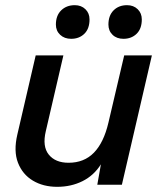

<svg xmlns="http://www.w3.org/2000/svg" viewBox="-20 -714 615 742"><path d="M201 8Q147 8 107 -16Q67 -40 49.5 -85Q32 -130 47 -194L118 -500H225L157 -207Q143 -148 168.5 -116.5Q194 -85 245 -85Q305 -85 343 -124Q381 -163 399 -240L460 -500H567L451 0H356L370 -79Q343 -36 299 -14Q255 8 201 8ZM457 -564Q431 -564 415 -579.5Q399 -595 399 -619Q399 -654 419 -674Q439 -694 471 -694Q496 -694 512 -678.5Q528 -663 528 -639Q528 -603 508 -583.5Q488 -564 457 -564ZM255 -564Q229 -564 212.5 -579.5Q196 -595 196 -619Q196 -654 216.5 -674Q237 -694 269 -694Q294 -694 310 -678.5Q326 -663 326 -639Q326 -603 306 -583.5Q286 -564 255 -564Z"/></svg>

Font: Prodigy Sans Medium
Style: Italic
Weight: 500
Italic angle: -13°
Designer: Wei Huang
Foundry: Wei Huang
Version: Version 1.003; ttfautohint (v1.8.3)